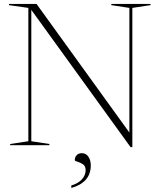

<svg xmlns="http://www.w3.org/2000/svg" viewBox="-20 -735 808 972"><path d="M123.5 -20V-695L25.5 -709V-715H165L635 -64V-695L543.5 -709V-715H742V-709L650 -695V10H641L138.5 -685V-20L230 -6V0H31.5V-6ZM341 204Q375.5 194 394.5 173Q413.5 152 413.5 127Q413.5 105.5 399.8 96.5Q386 87.5 372.2 83.8Q358.5 80 358.5 75.5Q358.5 61 368 50.8Q377.5 40.5 394.5 40.5Q415 40.5 427.2 57.8Q439.5 75 439.5 102.5Q439.5 146.5 414 175Q388.5 203.5 341 216.5Z"/></svg>

Font: Newsreader Display ExtraLight
Style: Regular
Weight: 275
Designer: Hugues Gentile
Foundry: Production Type
Version: Version 1.002